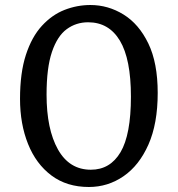

<svg xmlns="http://www.w3.org/2000/svg" viewBox="-20 -734 710 767"><path d="M335 13Q247 13 185.5 -33Q124 -79 92 -159Q60 -239 60 -339Q60 -443 83.5 -515Q107 -587 147.5 -631Q188 -675 238 -694.5Q288 -714 341 -714Q412 -714 473.5 -676Q535 -638 572.5 -560.5Q610 -483 610 -363Q610 -240 573 -156.5Q536 -73 473.5 -30Q411 13 335 13ZM343 -56Q420 -56 461.5 -126Q503 -196 503 -348Q503 -498 459 -571.5Q415 -645 332 -645Q284 -645 246.5 -617.5Q209 -590 187.5 -526.5Q166 -463 166 -356Q166 -218 211.5 -137Q257 -56 343 -56Z"/></svg>

Font: Literata 7pt
Style: Regular
Weight: 400
Designer: Latin by Veronika Burian and Jose Scaglione. Greek by Irene Vlachou. Cyrillic by Vera Evstafieva.
Foundry: TypeTogether
Version: Version 3.002